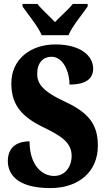

<svg xmlns="http://www.w3.org/2000/svg" viewBox="-20 -951 544 981"><path d="M193 -771H330C348 -816 402 -880 428 -918V-931H352C334 -907 286 -865 261 -838C236 -865 189 -907 171 -931H95V-918C121 -880 175 -816 193 -771ZM237 10C385 10 480 -76 480 -206C480 -304 444 -370 317 -429C193 -486 170 -526 170 -574C170 -632 202 -661 243 -661C302 -661 335 -586 335 -519C425 -519 456 -553 456 -601C456 -661 398 -724 263 -724C136 -724 38 -648 38 -526C38 -432 73 -363 199 -302C290 -258 346 -224 346 -155C346 -100 314 -52 256 -52C197 -52 131 -104 131 -229C75 -229 20 -205 20 -128C20 -70 57 10 237 10Z"/></svg>

Font: Noto Serif Devanagari ExtraCondensed Black
Style: Regular
Weight: 900
Width: 2
Designer: Universal Thirst, Indian Type Foundry and the Monotype Design Team
Foundry: Monotype Imaging Inc.
Version: Version 2.004